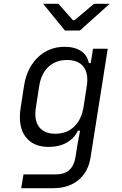

<svg xmlns="http://www.w3.org/2000/svg" viewBox="-20 -805 640 1005"><path d="M467 -550H544L454 19Q442 95 390.5 137.5Q339 180 258 180H91L103 108H270Q316 108 341.5 86Q367 64 375 19L385 -45L399 -121H388Q368 -80 328.5 -58Q289 -36 235 -36Q163 -36 123.5 -77.5Q84 -119 84 -192Q84 -217 88 -240L106 -357Q121 -450 178.5 -505Q236 -560 318 -560Q371 -560 404 -538Q437 -516 445 -475H455ZM434 -353Q437 -371 437 -387Q437 -437 409.5 -464Q382 -491 331 -491Q272 -491 233.5 -455Q195 -419 185 -353L168 -243Q165 -225 165 -209Q165 -159 192 -132Q219 -105 270 -105Q329 -105 367.5 -141.5Q406 -178 417 -243ZM398 -645H320L206 -785H286L362 -699H370L472 -785H554Z"/></svg>

Font: JetBrains Mono Semi Light
Style: Italic
Weight: 350
Italic angle: -9°
Monospace: yes
Designer: Philipp Nurullin, Konstantin Bulenkov
Foundry: JetBrains
Version: 2.002